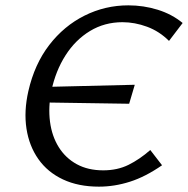

<svg xmlns="http://www.w3.org/2000/svg" viewBox="-20 -688 703 718"><path d="M350 10Q273 10 215.5 -17Q158 -44 123.5 -93Q89 -142 79 -207Q69 -272 86 -347Q109 -448 164 -519.5Q219 -591 296 -629.5Q373 -668 460 -668Q517 -668 570 -651.5Q623 -635 663 -602L612 -535Q576 -571 530 -588Q484 -605 438 -605Q371 -605 316.5 -572Q262 -539 225 -481Q188 -423 172 -348Q160 -287 167 -233Q174 -179 199.5 -138Q225 -97 267 -74Q309 -51 366 -51Q419 -51 460.5 -71.5Q502 -92 542 -127L586 -70Q524 -27 466 -8.5Q408 10 350 10ZM463 -300 134 -305 151 -363 484 -371Z"/></svg>

Font: Ysabeau Infant Medium
Style: Italic
Weight: 500
Italic angle: -12°
Designer: Christian Thalmann (Catharsis Fonts)
Version: Version 2.001;gftools[0.9.30]; featfreeze: ss01,ss02,lnum